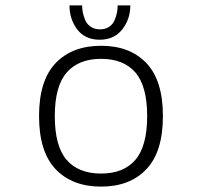

<svg xmlns="http://www.w3.org/2000/svg" viewBox="-20 -682 750 713"><path d="M464 -662Q464 -611 434 -572.8Q404 -534.5 350 -534.5Q296 -534.5 267 -572.5Q238 -610.5 238 -662H285Q285 -649 287.5 -636Q290 -623 296.2 -607.8Q302.5 -592.5 316.8 -582.8Q331 -573 351 -573Q371 -573 385.2 -582.5Q399.5 -592 405.8 -607.5Q412 -623 414.5 -636Q417 -649 417 -662ZM355.5 11Q248 11 186.5 -53.8Q125 -118.5 125 -251Q125 -383 186.5 -447.5Q248 -512 355.5 -512Q462.5 -512 523.8 -447.5Q585 -383 585 -251Q585 -118.5 523.8 -53.8Q462.5 11 355.5 11ZM355.5 -37.5Q439 -37.5 482.8 -88.5Q526.5 -139.5 526.5 -251Q526.5 -362 482.8 -412.8Q439 -463.5 355.5 -463.5Q272 -463.5 227.8 -412.8Q183.5 -362 183.5 -251Q183.5 -139 227.5 -88.2Q271.5 -37.5 355.5 -37.5Z"/></svg>

Font: League Mono UltraLight
Style: Regular
Weight: 200
Width: 6
Designer: Tyler Finck
Foundry: The League of Moveable Type / Tyler Finck
Version: Version 2.210